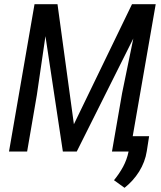

<svg xmlns="http://www.w3.org/2000/svg" viewBox="-20 -731 778 926"><path d="M731 -710.9H616.7L336.4 -131.8L257.3 -710.9H146.5L23.4 0H110.8L157.7 -272.5L199.2 -556.6L283.2 0H350.1L623 -545.4L568.8 -281.2L520 0H600.1C594.7 26.4 585.9 50.3 573.7 73.2C561.5 95.7 546.9 117.2 529.8 138.2L580.6 174.8C608.4 152.8 631.8 127 650.9 96.7C669.9 65.9 682.6 33.2 688 -2.4L699.2 -74.2H620.1Z"/></svg>

Font: Roboto Condensed
Style: Italic
Weight: 400
Designer: Google
Version: Version 1.000;PS 001.000;hotconv 1.0.88;makeotf.lib2.5.64775